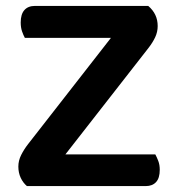

<svg xmlns="http://www.w3.org/2000/svg" viewBox="-20 -629 599 649"><path d="M71 0Q58 -11 50 -28Q42 -45 42 -66Q42 -86 51.5 -105Q61 -124 75 -142L355 -501H64Q59 -510 54.5 -523Q50 -536 50 -553Q50 -581 62.5 -595Q75 -609 98 -609H481Q513 -582 513 -541Q513 -521 504.5 -503Q496 -485 482 -467L201 -107H505Q510 -98 515 -85Q520 -72 520 -55Q520 -27 507.5 -13.5Q495 0 473 0H71Z"/></svg>

Font: Baloo Bhai 2 SemiBold
Style: Regular
Weight: 600
Designer: Supriya Tembe, Noopur Datye and Ek Type
Foundry: Ek Type
Version: Version 1.640;PS 1.000;hotconv 16.6.51;makeotf.lib2.5.65220;